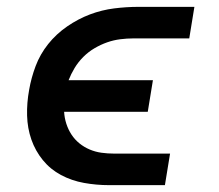

<svg xmlns="http://www.w3.org/2000/svg" viewBox="-20 -540 640 560"><path d="M461 0H298Q261 0 225 -6.5Q189 -13 158 -29.5Q127 -46 105 -73Q83 -100 71.5 -133Q60 -166 59 -203Q58 -240 65 -278Q71 -313 84 -347.5Q97 -382 120.5 -411.5Q144 -441 176 -463Q208 -485 242.5 -498Q277 -511 313 -515.5Q349 -520 384 -520H547L532 -428H369Q350 -428 330.5 -425.5Q311 -423 292.5 -416.5Q274 -410 256 -399.5Q238 -389 223 -374Q208 -359 197.5 -341.5Q187 -324 180 -306H426L411 -214H167Q168 -196 173.5 -179Q179 -162 188.5 -147.5Q198 -133 211.5 -122Q225 -111 241.5 -104Q258 -97 276 -94.5Q294 -92 313 -92H476Z"/></svg>

Font: Iosevka Semibold Extended
Style: Italic
Weight: 600
Width: 7
Italic angle: -9°
Monospace: yes
Designer: Belleve Invis
Foundry: Belleve Invis
Version: Version 32.5.0; ttfautohint (v1.8.4)